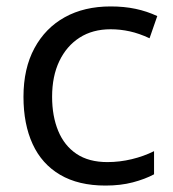

<svg xmlns="http://www.w3.org/2000/svg" viewBox="-20 -567 537 597"><path d="M308 10Q224 10 167 -23.5Q110 -57 81.5 -119Q53 -181 53 -266Q53 -354 87 -417Q121 -480 181.5 -513.5Q242 -547 324 -547Q366 -547 401.5 -539.5Q437 -532 469 -517L445 -448Q413 -463 383.5 -469.5Q354 -476 324 -476Q268 -476 227.5 -450Q187 -424 164.5 -377Q142 -330 142 -266Q142 -206 161 -160Q180 -114 218 -88.5Q256 -63 314 -63Q352 -63 389.5 -72Q427 -81 459 -97V-25Q431 -10 393 0Q355 10 308 10Z"/></svg>

Font: Noto Sans Hebrew Thin
Style: Regular
Weight: 400
Version: Version 3.001